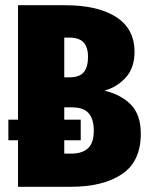

<svg xmlns="http://www.w3.org/2000/svg" viewBox="-20 -715 568 735"><path d="M519 -203Q519 -97 447 -48.5Q375 0 251 0H49V-178H12V-257H49V-695H229Q354 -695 424.5 -650Q495 -605 495 -516Q495 -457 463 -420Q431 -383 380 -368Q443 -353 481 -314.5Q519 -276 519 -203ZM226 -571V-419H246Q285 -419 301 -439Q317 -459 317 -498Q317 -533 300.5 -552Q284 -571 245 -571ZM339 -214Q339 -259 319.5 -281.5Q300 -304 256 -304H226V-257H289V-178H226V-127H253Q295 -127 317 -147.5Q339 -168 339 -214Z"/></svg>

Font: Fira Sans Compressed ExtraBold
Style: Regular
Weight: 800
Width: 1
Designer: bBox Type GmbH & Carrois Corporate GbR & Edenspiekermann AG
Foundry: bBox Type GmbH & Carrois Corporate GbR & Edenspiekermann AG
Version: Version 4.301